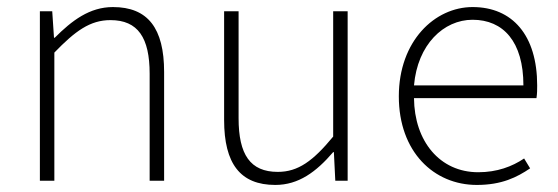

<svg xmlns="http://www.w3.org/2000/svg" viewBox="-20 -512 1580 544"><path d="M93 0H134V-363C193 -424 235 -455 293 -455C371 -455 404 -405 404 -303V0H445V-308C445 -432 399 -492 300 -492C234 -492 184 -454 135 -405H133L128 -480H93Z M760 12C826 12 876 -25 924 -81H926L930 0H965V-480H924V-125C867 -56 825 -25 767 -25C689 -25 656 -74 656 -177V-480H615V-172C615 -48 661 12 760 12Z M1331 12C1402 12 1445 -10 1482 -35L1465 -63C1431 -40 1388 -24 1335 -24C1226 -24 1154 -112 1153 -234H1500C1502 -247 1502 -258 1502 -270C1502 -412 1432 -492 1319 -492C1212 -492 1110 -396 1110 -239C1110 -82 1209 12 1331 12ZM1153 -270C1163 -386 1237 -456 1319 -456C1406 -456 1463 -394 1463 -270Z"/></svg>

Font: Source Sans Pro Light
Style: Regular
Weight: 300
Designer: Paul D. Hunt
Foundry: Adobe Systems Incorporated
Version: Version 3.006;hotconv 1.0.111;makeotfexe 2.5.65597